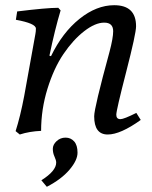

<svg xmlns="http://www.w3.org/2000/svg" viewBox="-20 -508 584 738"><path d="M394 9Q342 9 342 -61Q342 -93 401 -309Q415 -362 415 -388Q415 -421 380.5 -421Q346 -421 303.5 -388Q261 -355 224 -300.5Q187 -246 162.5 -167Q138 -88 138 -5Q93 -3 56 9L40 -4Q58 -60 73 -139L116 -377Q118 -387 118 -398Q118 -418 41 -432L46 -464Q159 -478 204 -478L213 -468Q191 -395 170 -294L176 -292Q220 -383 285.5 -435.5Q351 -488 419 -488Q503 -488 503 -407Q503 -379 465 -231.5Q427 -84 427 -67Q427 -50 443 -50Q456 -50 504 -74L521 -47Q443 9 394 9ZM160 210 139 185Q196 149 196 117Q196 108 189.5 94Q183 80 183 64Q183 48 197.5 34.5Q212 21 232 21Q252 21 265 35.5Q278 50 278 79Q278 108 247 144.5Q216 181 160 210Z"/></svg>

Font: Poly
Style: Italic
Weight: 400
Italic angle: -10°
Designer: Nicolas Silva
Foundry: Jose Nicolas Silva Schwarzenberg
Version: Version 1.003